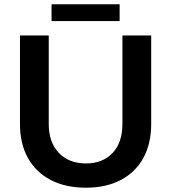

<svg xmlns="http://www.w3.org/2000/svg" viewBox="-20 -865 796 894"><path d="M207 -288Q207 -202 254 -153Q301 -104 380 -104Q458 -104 504 -152.5Q550 -201 550 -288V-700H684V-288Q684 -196 647.5 -129.5Q611 -63 542.5 -27Q474 9 380 9Q285 9 216 -27Q147 -63 110 -129.5Q73 -196 73 -288V-700H207ZM220 -845H537V-767H220Z"/></svg>

Font: Alexandria Medium
Style: Regular
Weight: 500
Designer: Mohamed Gaber
Foundry: Kief Type Foundry
Version: Version 5.100